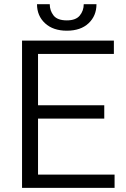

<svg xmlns="http://www.w3.org/2000/svg" viewBox="-20 -907 609 927"><path d="M533.2 -64V0H86.4V-710.9H529.8V-646.5H163.6V-398.9H483.4V-334.5H163.6V-64ZM384.3 -886.7H445.8Q445.8 -830.6 407.7 -794.7Q369.6 -758.8 302.7 -758.8Q236.3 -758.8 197.5 -794.7Q158.7 -830.6 158.7 -886.7H220.2Q220.2 -855.5 238.8 -832Q257.3 -808.6 302.7 -808.6Q346.2 -808.6 365.2 -832Q384.3 -855.5 384.3 -886.7Z"/></svg>

Font: Vazirmatn RD UI Light
Style: Regular
Weight: 300
Designer: Saber Rastikerdar
Foundry: Saber Rastikerdar
Version: Version 33.003